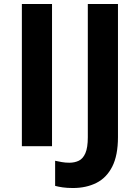

<svg xmlns="http://www.w3.org/2000/svg" viewBox="-20 -734 702 964"><path d="M89.8 0V-713.9H241.2V0ZM346.2 210Q316.9 210 294.7 206.8Q272.5 203.6 256.8 199.2V73.2Q272.5 76.7 290.3 79.8Q308.1 83 328.1 83Q354.5 83 375.5 73Q396.5 63 408.7 35.2Q420.9 7.3 420.9 -44.9V-713.9H572.3V-45.9Q572.3 45.9 543.7 102.3Q515.1 158.7 464.1 184.3Q413.1 210 346.2 210Z"/></svg>

Font: Wonky
Style: Regular
Weight: 400
Designer: Monotype Design Team
Foundry: Monotype Imaging Inc.
Version: Version 3.000